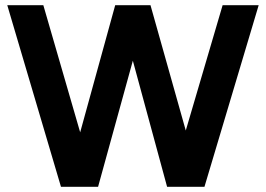

<svg xmlns="http://www.w3.org/2000/svg" viewBox="-20 -720 1025 740"><path d="M215 0 8 -700H147L289 -210L424 -700H560L696 -217L838 -700H977L768 0H624L492 -486L358 0Z"/></svg>

Font: Figtree Light
Style: Bold
Weight: 700
Version: Version 2.002